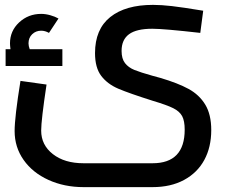

<svg xmlns="http://www.w3.org/2000/svg" viewBox="-20 -520 950 788"><path d="M40 18Q40 -39 64 -188L171 -173Q149 -27 149 16Q149 75 197 112.5Q245 150 323 150H606Q738 150 738 12Q738 -24 727.5 -43.5Q717 -63 691 -76Q665 -89 608 -106Q510 -137 465.5 -156Q421 -175 395.5 -208.5Q370 -242 370 -302Q370 -400 432.5 -450Q495 -500 608 -500Q642 -500 685.5 -495Q729 -490 814 -476L802 -385Q652 -402 605 -402Q540 -402 509.5 -379.5Q479 -357 479 -311Q479 -279 493 -261Q507 -243 531.5 -233Q556 -223 606 -209L639 -200Q710 -179 754 -155Q798 -131 822.5 -90.5Q847 -50 847 14Q847 84 818.5 136.5Q790 189 735.5 218.5Q681 248 606 248H323Q244 248 179 218.5Q114 189 77 136.5Q40 84 40 18ZM236 -318V-249H3V-318H23Q21 -334 21 -342Q21 -393 58.5 -428Q96 -463 149 -463Q167 -463 186.5 -457.5Q206 -452 220 -444L181 -385Q165 -394 149 -394Q127 -394 112 -379.5Q97 -365 97 -342Q97 -331 102 -318Z"/></svg>

Font: Cairo SemiBold
Style: Regular
Weight: 600
Designer: Mohamed Gaber, Accademia di Belle Arti di Urbino and others
Foundry: Kief Type Foundry, Accademia di Belle Arti di Urbino and others
Version: Version 3.011